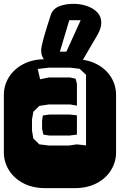

<svg xmlns="http://www.w3.org/2000/svg" viewBox="-22 -976 622 996"><path d="M213.9 0Q147.9 0 99.6 -25.1Q51.3 -50.3 24.7 -92.8Q-2 -135.3 -2 -186V-482.9Q-2 -534.2 24.7 -576.4Q51.3 -618.7 99.6 -643.8Q147.9 -668.9 213.9 -668.9H364.3Q430.2 -668.9 478.8 -643.8Q527.3 -618.7 553.7 -576.4Q580.1 -534.2 580.1 -482.9V-186Q580.1 -135.3 553.7 -92.8Q527.3 -50.3 478.8 -25.1Q430.2 0 364.3 0ZM231 -221.2H337.9L376 -227.1L424.3 -221.7V-587.9L391.1 -619.1L342.3 -625H231L173.8 -618.2L186 -564.9L231.9 -574.2H340.8L370.1 -567.9L377 -542V-428.2L342.3 -434.1H231L182.1 -426.8L150.9 -396L144 -356V-298.8L150.9 -257.8L182.1 -227.1ZM233.9 -272.9 203.1 -277.8 196.3 -307.1V-349.1L200.2 -377L233.9 -381.8H339.8L377 -377.9V-277.8L338.9 -272.9ZM250.5 -631.3Q228 -641.1 209.7 -663.1Q191.4 -685.1 191.4 -714.4Q191.4 -721.2 194.6 -738.3Q197.8 -755.4 208.7 -793.5Q219.7 -831.5 242.2 -900.9Q253.9 -931.6 285.9 -943.8Q317.9 -956.1 359.4 -956.1Q396 -956.1 429 -944.8Q461.9 -933.6 482.7 -911.9Q503.4 -890.1 503.4 -857.9Q503.4 -828.6 482.4 -793L405.3 -661.1Q399.4 -651.4 394.5 -644Q389.6 -636.7 384.3 -631.3ZM288.6 -708H322.3L396.5 -871.1H337.4Z"/></svg>

Font: Monofett
Style: Regular
Weight: 400
Designer: Vernon Adams
Foundry: Vernon Adams
Version: Version 1.100; ttfautohint (v1.8.4.7-5d5b);gftools[0.9.28]